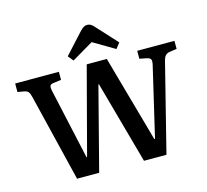

<svg xmlns="http://www.w3.org/2000/svg" viewBox="-129 -1096 1343 1245"><g transform="rotate(-15 543.0 -473.5)"><path d="M414.1 -746.1 384.8 -782.2 509.8 -918.9Q534.7 -946.8 558.1 -946.8Q571.8 -946.8 583 -940.2Q594.2 -933.6 609.9 -915L731 -783.2L702.1 -746.1L558.1 -831.1ZM237.8 0 95.2 -585.9Q88.4 -613.3 79.8 -623Q71.3 -632.8 49.8 -636.2L9.8 -643.1V-700.2H303.2V-646L252 -639.2Q231.9 -637.2 227.5 -627Q223.1 -616.7 229 -589.8L333 -119.1H336.9L490.2 -700.2H625L788.1 -119.1H793L901.9 -584Q908.2 -610.4 903.3 -621.6Q898.4 -632.8 877.9 -637.2L829.1 -647V-700.2H1079.1V-646L1032.2 -639.2Q1013.2 -636.7 1002.4 -625.2Q991.7 -613.8 984.9 -585L837.9 0H687L533.2 -555.2H529.8L386.2 0Z"/></g></svg>

Font: Literata Book SemiBold
Style: Regular
Weight: 600
Designer: Latin by Veronika Burian and Jose Scaglione. Greek by Irene Vlachou. Cyrillic by Vera Evstafieva
Foundry: TypeTogether
Version: Version 2.003;PS 002.003;hotconv 1.0.88;makeotf.lib2.5.64775